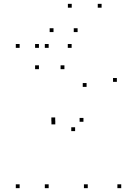

<svg xmlns="http://www.w3.org/2000/svg" viewBox="-20 -969 660 999"><path d="M233.2 -720V-740H213.2V-720ZM82.2 -720V-740H62.2V-720ZM82.2 10V-10H62.2V10ZM233.2 10V-10H213.2V10ZM436.7 10V-10H416.7V10ZM610.8 10V-10H590.8V10ZM414.2 -335.4V-355.4H394.2V-335.4ZM370.8 -286.8V-306.8H350.8V-286.8ZM588.1 -543.1V-563.1H568.1V-543.1ZM352.7 -720V-740H332.7V-720ZM182.6 -720V-740H162.6V-720ZM182.6 -609.1V-629.1H162.6V-609.1ZM315.2 -609.1V-629.1H295.2V-609.1ZM430.5 -516.9V-536.9H410.5V-516.9ZM267.2 -337.9V-357.9H247.2V-337.9ZM267.7 -321.8V-341.8H247.7V-321.8ZM353.2 -929V-949H333.2V-929ZM508.6 -929V-949H488.6V-929ZM383.8 -802.1V-822.1H363.8V-802.1ZM258.4 -802.1V-822.1H238.4V-802.1Z"/></svg>

Font: Monaspace Argon Dots Var
Style: Regular
Weight: 400
Designer: Riley Cran and the Lettermatic Team
Version: Version 1.100 (Monaspace Argon Dots)